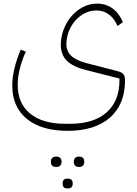

<svg xmlns="http://www.w3.org/2000/svg" viewBox="-20 -485 758 1064"><path d="M355 240Q210 240 129 174Q48 108 48 -10Q48 -57 60.5 -108Q73 -159 95 -210L123 -199Q101 -150 89.5 -103Q78 -56 78 -15Q78 88 147 144.5Q216 201 341 201H368Q499 201 570.5 138Q642 75 642 -40V-50L456 -97Q384 -115 350.5 -148.5Q317 -182 317 -236Q317 -280 332.5 -321Q348 -362 375 -394Q402 -426 438.5 -445.5Q475 -465 517 -465Q567 -465 604 -438Q641 -411 661 -362L631 -341Q614 -382 584 -404.5Q554 -427 515 -427Q480 -427 449.5 -411.5Q419 -396 396.5 -370Q374 -344 361 -310Q348 -276 348 -239Q348 -201 375 -175.5Q402 -150 460 -135L634 -90Q655 -85 664 -73.5Q673 -62 673 -40Q673 93 589.5 166.5Q506 240 355 240ZM415 440Q404 440 396.5 433Q389 426 389 411Q389 397 396.5 390Q404 383 415 383H421Q432 383 439.5 390Q447 397 447 411Q447 426 439.5 433Q432 440 421 440ZM352 559Q327 559 327 532Q327 505 352 505H358Q369 505 376 511.5Q383 518 383 532Q383 546 376 552.5Q369 559 358 559ZM289 440Q277 440 269.5 433Q262 426 262 411Q262 397 269.5 390Q277 383 289 383H294Q306 383 313.5 390Q321 397 321 411Q321 426 313.5 433Q306 440 294 440Z"/></svg>

Font: IBM Plex Sans Arabic ExtLt
Style: Regular
Weight: 200
Designer: Mike Abbink, Paul van der Laan, Pieter van Rosmalen, Wael Morcos, Khajak Apelian
Foundry: Bold Monday
Version: Version 1.2